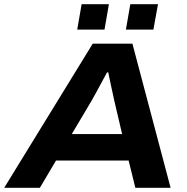

<svg xmlns="http://www.w3.org/2000/svg" viewBox="-52 -895 893 915"><path d="M-32 0 390 -687H579L761 0H593L561 -130H215L138 0ZM290 -256H530L492 -418Q489 -432 485 -451Q481 -470 476.5 -489.5Q472 -509 469 -525Q466 -541 464 -550H458Q447 -530 433.5 -504.5Q420 -479 407 -455.5Q394 -432 385 -416ZM316 -754 337 -875H467L446 -754ZM548 -754 569 -875H701L679 -754Z"/></svg>

Font: Archivo SemiExpanded
Style: Bold Italic
Weight: 700
Width: 6
Italic angle: -10°
Designer: Hector Gatti
Foundry: Omnibus-Type
Version: Version 2.001